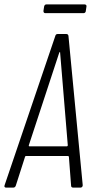

<svg xmlns="http://www.w3.org/2000/svg" viewBox="-27 -855 426 875"><path d="M297 -9 287 -140Q287 -142 285.5 -143Q284 -144 282 -144H92Q90 -144 88.5 -143Q87 -142 87 -140L45 -9Q42 0 33 0H1Q-4 0 -6 -3Q-8 -6 -6 -11L225 -691Q227 -700 236 -700H275Q284 -700 285 -691L350 -11Q350 -6 347 -3Q344 0 340 0H307Q297 0 297 -9ZM107 -188H278Q280 -188 282 -192L247 -615Q247 -618 246 -618Q245 -618 243 -615L104 -192Q104 -188 107 -188ZM171 -805 174 -825Q176 -835 185 -835H358Q363 -835 365.5 -832Q368 -829 367 -825L364 -805Q364 -801 361 -798Q358 -795 354 -795H180Q171 -795 171 -805Z"/></svg>

Font: Barlow Condensed Light
Style: Italic
Weight: 300
Width: 3
Italic angle: -7°
Designer: Jeremy Tribby
Foundry: Tribby Type
Version: Version 1.408